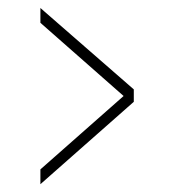

<svg xmlns="http://www.w3.org/2000/svg" viewBox="-20 -508 432 480"><path d="M81 -47.5V-84.5L289 -268L81 -451V-488L314.5 -284.5V-253.5Z"/></svg>

Font: Imbue 10pt Thin
Style: Regular
Weight: 100
Designer: Tyler Finck
Foundry: Etcetera Type Company
Version: Version 1.102; ttfautohint (v1.8.3)